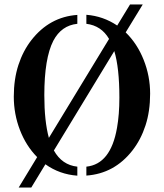

<svg xmlns="http://www.w3.org/2000/svg" viewBox="-20 -775 738 863"><path d="M222.2 -98.6Q258.8 -33.2 327.6 -25.9V14.6Q247.6 8.8 184.1 -36.6L120.6 67.9H64L147 -68.8Q97.2 -119.1 69.6 -190.7Q42 -262.2 42 -340.6Q42 -418.9 62.7 -482.7Q83.5 -546.4 121.1 -594.7Q202.6 -699.2 327.6 -708V-668Q255.9 -660.6 219.7 -591.8Q179.2 -512.7 179.2 -347.2Q179.2 -230 199.7 -155.3L470.2 -600.1Q435.5 -659.7 368.2 -668V-708.5Q443.8 -702.6 506.8 -660.2L564.5 -754.9H621.6L544.9 -629.4Q596.7 -579.1 625.7 -506.1Q654.8 -433.1 654.8 -354Q654.8 -274.9 634 -211.2Q613.3 -147.5 575.2 -98.6Q494.1 5.4 368.2 14.2V-25.9Q477.5 -37.1 505.9 -200.2Q516.6 -260.3 516.6 -335.9Q516.6 -470.7 493.7 -545.4Z"/></svg>

Font: Stardos Stencil
Style: Regular
Weight: 400
Version: Version 1.000